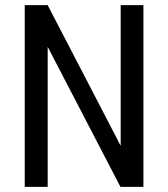

<svg xmlns="http://www.w3.org/2000/svg" viewBox="-20 -731 659 751"><path d="M541 0H451.2L166.5 -547.9V0H76.7V-710.9H166.5L452.1 -160.6V-710.9H541Z"/></svg>

Font: TypoPRO Roboto
Style: Regular
Weight: 400
Designer: Google
Version: Version 2.136; 2016